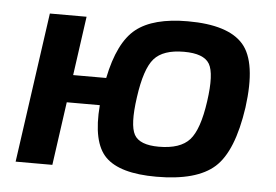

<svg xmlns="http://www.w3.org/2000/svg" viewBox="-42 -560 898 625"><g transform="rotate(5 406.5 -247.5)"><path d="M191 -297H299Q323 -415 379 -459.5Q435 -504 548 -504Q680 -504 729.5 -447Q779 -390 759 -241Q738 -96 679.5 -43.5Q621 9 489 9Q370 9 323 -38Q276 -85 286 -207H178L149 0H29L98 -490H218ZM633 -250Q646 -341 627.5 -372.5Q609 -404 544 -404Q476 -404 446.5 -370.5Q417 -337 404 -243Q391 -152 408.5 -120.5Q426 -89 489 -89Q559 -89 589.5 -123Q620 -157 633 -250Z"/></g></svg>

Font: Exo 2.0 Semi Bold
Style: Italic
Weight: 600
Italic angle: -8°
Designer: Natanael Gama
Version: Version 1.001;PS 001.001;hotconv 1.0.70;makeotf.lib2.5.58329